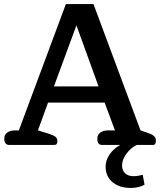

<svg xmlns="http://www.w3.org/2000/svg" viewBox="-20 -715 790 947"><path d="M501 107Q501 76 520 47.5Q539 19 573 0H484Q460 0 460 -30Q460 -51 475 -61.5Q490 -72 515 -72H547L496 -209H217L167 -72L222 -55Q246 -47 254.5 -39.5Q263 -32 263 -19Q263 0 248 0H26Q14 0 7.5 -8Q1 -16 1 -30Q1 -51 16 -61.5Q31 -72 56 -72H73L305 -695H441L673 -72L711 -59Q731 -52 740 -43.5Q749 -35 749 -22Q749 0 734 0H654Q625 14 603.5 43.5Q582 73 582 102Q582 125 597 139.5Q612 154 639 154Q654 154 667 151Q680 148 684 147L693 196Q664 212 625 212Q569 212 535 183.5Q501 155 501 107ZM466 -289 357 -590 246 -289Z"/></svg>

Font: Maitree Semibold
Style: Regular
Weight: 600
Designer: CadsonDemak Team
Foundry: CadsonDemak
Version: Version 1.000